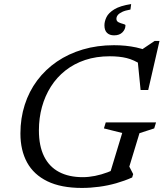

<svg xmlns="http://www.w3.org/2000/svg" viewBox="-20 -915 805 945"><path d="M387.5 -43Q416 -43 447.5 -49.2Q479 -55.5 509.5 -67Q540 -78.5 564.5 -95L514 -38L581.5 -260.5L491.5 -283L500.5 -312.5H748L739 -283L666.5 -259.5L616.5 -95L635.5 -58L630.5 -41.5Q593.5 -25 552.2 -13.2Q511 -1.5 468.2 4.2Q425.5 10 383 10Q280.5 10 213.2 -22.8Q146 -55.5 113.2 -115.5Q80.5 -175.5 80.5 -258Q80.5 -333 101.8 -399.2Q123 -465.5 163.2 -519.2Q203.5 -573 260.2 -611.8Q317 -650.5 387.8 -671.5Q458.5 -692.5 541 -692.5Q570 -692.5 597.5 -689.8Q625 -687 650.8 -681.5Q676.5 -676 701 -666.5L672 -667L741 -713.5H765L709.5 -472H672L657 -622.5L676.5 -596Q639 -620.5 603.5 -629.2Q568 -638 520.5 -638Q454 -638 399.2 -619.8Q344.5 -601.5 302 -568Q259.5 -534.5 230.5 -488.8Q201.5 -443 186.5 -388.5Q171.5 -334 171.5 -273.5Q171.5 -196.5 197 -145.2Q222.5 -94 270.8 -68.5Q319 -43 387.5 -43ZM597.5 -790.5Q597.5 -771 582.8 -756Q568 -741 541.5 -741Q519.5 -741 506.8 -753.2Q494 -765.5 494 -790.5Q494 -809.5 504 -830.5Q514 -851.5 542.5 -869Q571 -886.5 625.5 -895L622 -868Q596 -863.5 581 -856.2Q566 -849 559.5 -840.5Q553 -832 553 -822.5Q553 -810.5 564 -805.2Q575 -800 586.2 -797.2Q597.5 -794.5 597.5 -790.5Z"/></svg>

Font: Newsreader
Style: Italic
Weight: 400
Italic angle: -17°
Designer: Hugues Gentile
Foundry: Production Type
Version: Version 1.003